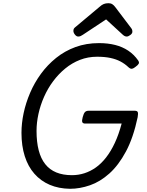

<svg xmlns="http://www.w3.org/2000/svg" viewBox="-20 -1159 917 1198"><path d="M417 19Q346 18 290 -6Q234 -30 194.5 -75Q155 -120 134.5 -184.5Q114 -249 114 -330Q114 -390 127.5 -453.5Q141 -517 168 -580Q195 -643 235.5 -698.5Q276 -754 330 -797.5Q384 -841 451 -865.5Q518 -890 598 -890Q653 -890 698.5 -878.5Q744 -867 780 -843Q816 -819 842 -782Q850 -770 845.5 -761.5Q841 -753 827 -743Q814 -732 804 -730Q794 -728 781 -740Q759 -761 731.5 -775.5Q704 -790 668.5 -797.5Q633 -805 586 -805Q529 -805 479 -785.5Q429 -766 387 -731.5Q345 -697 311.5 -652Q278 -607 255 -555Q232 -503 220 -448.5Q208 -394 208 -342Q208 -273 221.5 -221Q235 -169 262.5 -134.5Q290 -100 331.5 -83Q373 -66 429 -66Q469 -66 506.5 -78Q544 -90 578 -114Q612 -138 642 -176.5Q672 -215 696.5 -267.5Q721 -320 739 -388H512Q497 -388 493.5 -397Q490 -406 496 -428Q502 -451 510 -459.5Q518 -468 533 -468H821Q836 -468 839.5 -459.5Q843 -451 839 -428Q812 -300 766 -214Q720 -128 662.5 -76.5Q605 -25 541.5 -3Q478 19 417 19ZM468 -931Q457 -931 447.5 -943Q438 -955 438 -966Q438 -974 440.5 -979Q443 -984 448 -988L602 -1117Q615 -1129 627.5 -1134Q640 -1139 657 -1139Q671 -1139 681 -1132.5Q691 -1126 699 -1115L799 -983Q804 -976 805 -971Q806 -966 806 -961Q806 -950 793 -940.5Q780 -931 771 -931Q762 -931 755 -935.5Q748 -940 741 -947L642 -1038L497 -942Q490 -937 483 -934Q476 -931 468 -931Z"/></svg>

Font: Playwrite IS
Style: Regular
Weight: 400
Designer: Veronika Burian, José Scaglione
Foundry: TypeTogether
Version: Version 1.002